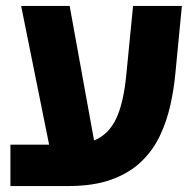

<svg xmlns="http://www.w3.org/2000/svg" viewBox="-20 -625 646 645"><path d="M15 0V-139H145L51 -605H214L296 -153Q345 -173 370.5 -227Q396 -281 405 -381L427 -605H591L569 -377Q564 -324 552 -270.5Q540 -217 517 -168.5Q494 -120 454.5 -82Q415 -44 355 -22Q295 0 209 0Z"/></svg>

Font: Noto Sans Hebrew SemiCondensed ExtraBold
Style: Regular
Weight: 800
Width: 4
Designer: Monotype Design Team
Foundry: Monotype Imaging Inc.
Version: Version 2.004; ttfautohint (v1.8.4.7-5d5b)